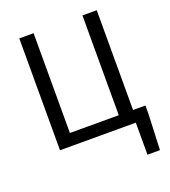

<svg xmlns="http://www.w3.org/2000/svg" viewBox="-165 -853 1048 1183"><g transform="rotate(-20 358.5 -261.5)"><path d="M607.4 -79.1H688.5V-23.4L678.7 210H596.7V0H99.6V-733.4H193.4V-79.1H513.7V-733.4H607.4Z"/></g></svg>

Font: Gen Shin Gothic Regular
Style: Regular
Weight: 400
Designer: [Source Han Sans]
Ryoko NISHIZUKA  (kana & ideographs); Paul D. Hunt (Latin, Greek & Cyrillic); Wenlong ZHANG  (bopomofo
Version: Version 1.002.20150607